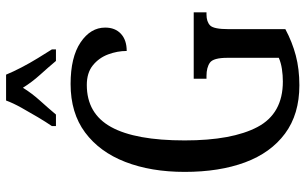

<svg xmlns="http://www.w3.org/2000/svg" viewBox="-202 -768 981 616"><g transform="rotate(-90 288.0 -460.5)"><path d="M322 10Q229 10 167 -36Q105 -82 74.5 -164.5Q44 -247 44 -358Q44 -466 76 -548.5Q108 -631 170.5 -677.5Q233 -724 326 -724Q412 -724 459.5 -692Q507 -660 507 -613Q507 -581 487 -562.5Q467 -544 432 -544Q432 -574 421 -603.5Q410 -633 386 -652.5Q362 -672 323 -672Q231 -672 188 -594Q145 -516 145 -358Q145 -206 188 -124.5Q231 -43 334 -43Q354 -43 374 -46Q394 -49 410 -56V-221Q410 -266 394.5 -277Q379 -288 352 -288H343V-329H556V-288H549Q526 -288 514 -276.5Q502 -265 502 -217V-35Q461 -13 417.5 -1.5Q374 10 322 10ZM191 -784Q204 -803 219.5 -829Q235 -855 250 -882Q265 -909 273 -931H356Q365 -909 379 -882Q393 -855 409 -829Q425 -803 437 -784V-771H400Q379 -796 355.5 -822Q332 -848 314 -877Q296 -848 272.5 -822Q249 -796 228 -771H191Z"/></g></svg>

Font: Noto Serif ExtraCondensed
Style: Regular
Weight: 400
Width: 2
Designer: Monotype Design Team
Foundry: Monotype Imaging Inc.
Version: Version 2.015